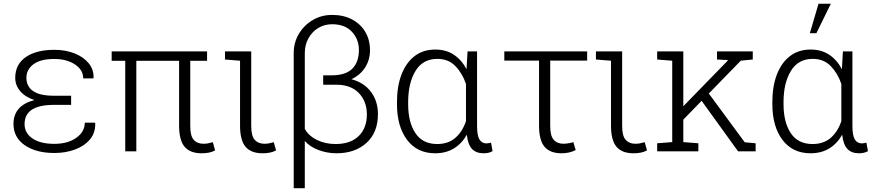

<svg xmlns="http://www.w3.org/2000/svg" viewBox="-20 -800 4640 1015"><path d="M267.6 8.8Q170.9 8.8 111.1 -32.2Q51.3 -73.2 51.3 -145Q51.3 -242.2 162.1 -271Q113.3 -287.1 86.9 -318.1Q60.5 -349.1 60.5 -388.2Q60.5 -459.5 116 -498Q171.4 -536.6 267.6 -536.6Q326.7 -536.6 374 -517.8Q421.4 -499 448.7 -465.8Q476.1 -432.6 474.6 -388.7L473.6 -385.7H419.9Q419.9 -430.7 376 -459.5Q332 -488.3 267.6 -488.3Q193.8 -488.3 156.7 -460.2Q119.6 -432.1 119.6 -388.7Q119.6 -343.8 154.8 -318.8Q189.9 -293.9 265.1 -293.9H356V-245.6H265.1Q109.9 -245.6 109.9 -144Q109.9 -96.7 151.4 -68.1Q192.9 -39.6 267.6 -39.6Q338.4 -39.6 383.3 -71.5Q428.2 -103.5 428.2 -151.4H482.4L483.4 -148.4Q484.9 -97.7 455.3 -62.7Q425.8 -27.8 376.2 -9.5Q326.7 8.8 267.6 8.8Z M1045.4 10.3Q985.4 10.3 956.1 -23.9Q926.8 -58.1 926.8 -136.2V-478.5H700.7V0H642.1V-478.5H570.3V-528.3H1074.7V-478.5H985.8V-133.8Q985.8 -81.5 1004.2 -60.8Q1022.5 -40 1056.2 -40Q1068.8 -40 1079.8 -42.2Q1090.8 -44.4 1105 -48.3L1117.2 -4.9Q1100.6 3.9 1083.3 7.1Q1065.9 10.3 1045.4 10.3Z M1367.7 10.3Q1307.6 10.3 1278.3 -23.9Q1249 -58.1 1249 -136.2V-479L1169.4 -485.4V-528.3H1308.1V-133.8Q1308.1 -81.5 1326.7 -60.8Q1345.2 -40 1378.4 -40Q1391.1 -40 1402.1 -42.2Q1413.1 -44.4 1427.2 -48.3L1439.5 -4.9Q1422.9 3.9 1405.5 7.1Q1388.2 10.3 1367.7 10.3Z M1532.7 194.8V-519Q1532.7 -575.7 1560.3 -621.6Q1587.9 -667.5 1633.8 -694.3Q1679.7 -721.2 1735.8 -721.2Q1795.9 -721.2 1841.1 -697.3Q1886.2 -673.3 1911.1 -631.3Q1936 -589.4 1936 -534.2Q1936 -483.9 1910.2 -443.4Q1884.3 -402.8 1837.9 -381.3Q1905.8 -362.8 1941.9 -313.5Q1978 -264.2 1978 -196.8Q1978 -99.6 1917.5 -44.7Q1856.9 10.3 1758.8 10.3Q1711.4 10.3 1665.8 -6.1Q1620.1 -22.5 1591.3 -54.7V194.8ZM1753.9 -38.6Q1833 -38.6 1876.2 -80.8Q1919.4 -123 1919.4 -194.8Q1919.4 -264.2 1877 -308.1Q1834.5 -352.1 1758.3 -352.1H1688.5V-401.9H1733.9Q1807.6 -401.9 1842.5 -437Q1877.4 -472.2 1877.4 -536.1Q1877.4 -591.8 1840.6 -631.8Q1803.7 -671.9 1735.8 -671.9Q1694.8 -671.9 1662.1 -651.9Q1629.4 -631.8 1610.4 -597.2Q1591.3 -562.5 1591.3 -519V-118.7Q1611.3 -82 1655.5 -60.3Q1699.7 -38.6 1753.9 -38.6Z M2280.3 10.3Q2185.5 10.3 2132.1 -60.5Q2078.6 -131.3 2078.6 -249.5V-259.8Q2078.6 -344.2 2102.8 -406.7Q2127 -469.2 2172.1 -503.7Q2217.3 -538.1 2281.2 -538.1Q2337.9 -538.1 2379.2 -510.7Q2420.4 -483.4 2446.3 -434.1L2451.7 -528.3H2502V-133.8Q2502 -82.5 2514.9 -62.3Q2527.8 -42 2551.8 -42Q2561 -42 2575.7 -45.9L2584 -1Q2572.8 5.4 2561.3 7.8Q2549.8 10.3 2536.1 10.3Q2497.1 10.3 2475.3 -12.7Q2453.6 -35.6 2447.8 -87.9Q2421.9 -41.5 2379.9 -15.6Q2337.9 10.3 2280.3 10.3ZM2291 -38.6Q2349.6 -38.6 2387.2 -71.3Q2424.8 -104 2443.4 -159.7V-356Q2424.8 -411.6 2387.7 -450.2Q2350.6 -488.8 2292 -488.8Q2215.3 -488.8 2176.5 -425Q2137.7 -361.3 2137.7 -259.8V-249.5Q2137.7 -153.8 2176 -96.2Q2214.4 -38.6 2291 -38.6Z M2948.2 10.3Q2888.2 10.3 2858.9 -23.9Q2829.6 -58.1 2829.6 -136.2V-479.5H2646V-528.3H3084V-479.5H2888.7V-133.8Q2888.7 -82 2907.2 -61Q2925.8 -40 2959.5 -40Q2970.7 -40 2990.2 -43.5Q3009.8 -46.9 3010.7 -49.3Q3010.7 -49.3 3010.7 -49.3L3023.4 -6.8Q3006.3 2.4 2987.1 6.3Q2967.8 10.3 2948.2 10.3Z M3328.6 10.3Q3268.6 10.3 3239.3 -23.9Q3210 -58.1 3210 -136.2V-479L3130.4 -485.4V-528.3H3269V-133.8Q3269 -81.5 3287.6 -60.8Q3306.2 -40 3339.4 -40Q3352.1 -40 3363 -42.2Q3374 -44.4 3388.2 -48.3L3400.4 -4.9Q3383.8 3.9 3366.5 7.1Q3349.1 10.3 3328.6 10.3Z M3454.1 0V-42.5L3533.7 -48.8V-479L3454.1 -485.4V-528.3H3592.3V-238.3L3827.1 -479.5L3827.6 -482.4L3770.5 -485.4V-528.3H3959.5V-485.4L3896.5 -479.5L3727.1 -305.7L3917 -47.9L3974.6 -42.5V0H3881.8L3689 -267.1L3592.3 -167.5V-48.8L3671.9 -42.5V0Z M4264.6 10.3Q4169.9 10.3 4116.5 -60.5Q4063 -131.3 4063 -249.5V-259.8Q4063 -344.2 4087.2 -406.7Q4111.3 -469.2 4156.5 -503.7Q4201.7 -538.1 4265.6 -538.1Q4322.3 -538.1 4363.5 -510.7Q4404.8 -483.4 4430.7 -434.1L4436 -528.3H4486.3V-133.8Q4486.3 -82.5 4499.3 -62.3Q4512.2 -42 4536.1 -42Q4545.4 -42 4560.1 -45.9L4568.4 -1Q4557.1 5.4 4545.7 7.8Q4534.2 10.3 4520.5 10.3Q4481.4 10.3 4459.7 -12.7Q4438 -35.6 4432.1 -87.9Q4406.2 -41.5 4364.3 -15.6Q4322.3 10.3 4264.6 10.3ZM4275.4 -38.6Q4334 -38.6 4371.6 -71.3Q4409.2 -104 4427.7 -159.7V-356Q4409.2 -411.6 4372.1 -450.2Q4335 -488.8 4276.4 -488.8Q4199.7 -488.8 4160.9 -425Q4122.1 -361.3 4122.1 -259.8V-249.5Q4122.1 -153.8 4160.4 -96.2Q4198.7 -38.6 4275.4 -38.6ZM4261.2 -624.5 4307.1 -780.3H4372.1L4295.9 -624.5Z"/></svg>

Font: Roboto Slab Light
Style: Regular
Weight: 300
Designer: Google
Version: Version 2.000; ttfautohint (v1.8.1.43-b0c9)